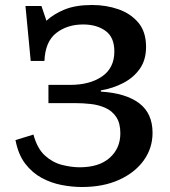

<svg xmlns="http://www.w3.org/2000/svg" viewBox="-20 -735 682 769"><path d="M308 14Q269 14 227 6Q185 -2 147 -22.5Q109 -43 81 -79.5Q53 -116 42 -174L114 -196Q129 -140 160 -112Q191 -84 228.5 -74.5Q266 -65 299 -65Q377 -65 419.5 -103Q462 -141 462 -201Q462 -242 445.5 -266.5Q429 -291 402 -303Q375 -315 343.5 -318.5Q312 -322 281 -322H174V-395H260Q340 -395 389 -429Q438 -463 438 -529Q438 -586 402.5 -611.5Q367 -637 313 -637Q249 -637 205 -602.5Q161 -568 158 -491H103L82 -711H146L166 -652Q195 -679 239 -697Q283 -715 349 -715Q405 -715 454 -698Q503 -681 534 -644.5Q565 -608 565 -547Q565 -495 540 -459.5Q515 -424 473.5 -402.5Q432 -381 384 -373V-368Q484 -362 537.5 -321.5Q591 -281 591 -203Q591 -142 556 -93Q521 -44 457.5 -15Q394 14 308 14Z"/></svg>

Font: Literata 7pt Medium
Style: Regular
Weight: 500
Designer: Latin by Veronika Burian and Jose Scaglione. Greek by Irene Vlachou. Cyrillic by Vera Evstafieva.
Foundry: TypeTogether
Version: Version 3.002